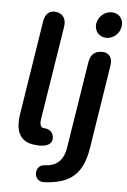

<svg xmlns="http://www.w3.org/2000/svg" viewBox="-60 -744 648 978"><g transform="rotate(5 264.5 -255.0)"><path d="M227 -27C232 -52 217 -83 178 -83C163 -83 155 -100 160 -129L236 -608C241 -644 227 -672 191 -678C154 -684 133 -662 127 -625L52 -149C41 -84 44 0 145 6C153 7 218 15 227 -27ZM205 191C341 184 400 128 421 -3L488 -429C495 -471 476 -496 440 -496C403 -496 381 -477 375 -439L304 9C293 74 256 103 199 105C143 106 143 195 205 191ZM455 -569C492 -569 524 -599 528 -635C533 -672 508 -701 471 -701C434 -701 402 -672 397 -635C393 -599 418 -569 455 -569Z"/></g></svg>

Font: SN Pro Semibold
Style: Italic
Weight: 600
Italic angle: -9°
Designer: Tobias Whetton
Foundry: Supernotes
Version: Version 1.001;Glyphs 3.2 (3249)